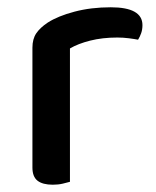

<svg xmlns="http://www.w3.org/2000/svg" viewBox="-20 -501 429 527"><path d="M172 -368V-221H69V-370Q69 -394 79.5 -409.5Q90 -425 111 -439Q139 -457 184.5 -469Q230 -481 284 -481Q371 -481 371 -432Q371 -420 367.5 -410Q364 -400 359 -392Q349 -394 333.5 -396Q318 -398 302 -398Q261 -398 227.5 -389.5Q194 -381 172 -368ZM69 -264 172 -255V-2Q165 0 152.5 3Q140 6 125 6Q97 6 83 -5Q69 -16 69 -41Z"/></svg>

Font: Baloo Bhaijaan 2 Medium
Style: Regular
Weight: 500
Designer: Sanskriti Dholi, Noopur Datye and Ek Type
Foundry: Ek Type
Version: Version 1.701